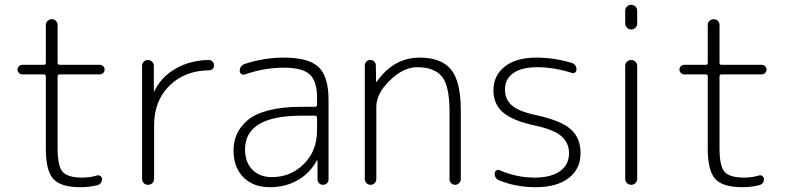

<svg xmlns="http://www.w3.org/2000/svg" viewBox="-20 -770 3292 800"><path d="M73 -460Q65 -460 59 -466Q53 -472 53 -480Q53 -488 59 -494Q65 -500 73 -500H163Q171 -500 171 -508V-666Q171 -676 178.5 -683Q186 -690 196 -690Q206 -690 213 -683Q220 -676 220 -666V-508Q220 -500 228 -500H396Q404 -500 410 -494Q416 -488 416 -480Q416 -472 410 -466Q404 -460 396 -460H228Q220 -460 220 -451V-153Q220 -77 241.5 -53.5Q263 -30 323 -30Q355 -30 385 -39Q392 -41 398.5 -36.5Q405 -32 405 -24Q405 -3 384 2Q350 10 316 10Q233 10 202 -24.5Q171 -59 171 -150V-451Q171 -460 163 -460Z M572 -25V-496Q572 -506 579 -513Q586 -520 596 -520Q606 -520 613.5 -513Q621 -506 621 -496V-390Q621 -389 622 -389Q623 -389 623 -390Q652 -450 712.5 -484.5Q773 -519 850 -520Q859 -520 865.5 -513.5Q872 -507 872 -498Q872 -489 866 -483Q860 -477 851 -477Q750 -476 686 -413Q622 -350 622 -247V-25Q622 -14 615 -7Q608 0 597 0Q586 0 579 -7Q572 -14 572 -25Z M1236 -288Q1001 -288 1001 -147Q1001 -94 1031.5 -63Q1062 -32 1113 -32Q1191 -32 1246 -86.5Q1301 -141 1301 -227V-279Q1301 -288 1292 -288ZM1104 10Q1035 10 994 -31.5Q953 -73 953 -143Q953 -180 966.5 -210.5Q980 -241 1010.5 -268Q1041 -295 1098.5 -310Q1156 -325 1236 -325H1292Q1301 -325 1301 -334V-363Q1301 -432 1270.5 -460Q1240 -488 1163 -488Q1081 -488 1001 -460Q993 -457 986 -461.5Q979 -466 979 -474Q979 -497 1001 -504Q1081 -530 1163 -530Q1266 -530 1307.5 -490.5Q1349 -451 1349 -353V-23Q1349 -13 1342.5 -6.5Q1336 0 1326 0Q1316 0 1309.5 -6.5Q1303 -13 1303 -23V-101Q1303 -102 1302 -102Q1300 -102 1300 -101Q1272 -49 1221 -19.5Q1170 10 1104 10Z M1500 -24V-497Q1500 -507 1506.5 -513.5Q1513 -520 1523 -520Q1533 -520 1539.5 -513.5Q1546 -507 1546 -497L1547 -429Q1547 -428 1548 -428L1550 -430Q1621 -530 1728 -530Q1819 -530 1859.5 -480Q1900 -430 1900 -310V-24Q1900 -14 1893 -7Q1886 0 1876 0Q1866 0 1859.5 -7Q1853 -14 1853 -24V-305Q1853 -413 1821 -451.5Q1789 -490 1718 -490Q1661 -490 1604.5 -435Q1548 -380 1548 -325V-24Q1548 -14 1541 -7Q1534 0 1524 0Q1514 0 1507 -7Q1500 -14 1500 -24Z M2209 -247Q2116 -267 2076 -301.5Q2036 -336 2036 -393Q2036 -456 2083.5 -493Q2131 -530 2216 -530Q2289 -530 2362 -508Q2382 -501 2382 -480Q2382 -472 2376 -468Q2370 -464 2363 -466Q2288 -490 2219 -490Q2154 -490 2119 -465.5Q2084 -441 2084 -397Q2084 -357 2112 -331.5Q2140 -306 2215 -290Q2316 -268 2357.5 -232Q2399 -196 2399 -132Q2399 -66 2349.5 -28Q2300 10 2211 10Q2131 10 2061 -18Q2041 -26 2041 -48Q2041 -55 2047.5 -59.5Q2054 -64 2061 -61Q2133 -30 2207 -30Q2276 -30 2313.5 -57Q2351 -84 2351 -132Q2351 -172 2321.5 -200.5Q2292 -229 2209 -247Z M2585 -25V-495Q2585 -506 2592.5 -513Q2600 -520 2610 -520Q2620 -520 2627.5 -513Q2635 -506 2635 -495V-25Q2635 -14 2627.5 -7Q2620 0 2610 0Q2600 0 2592.5 -7Q2585 -14 2585 -25ZM2585 -672V-725Q2585 -736 2592.5 -743Q2600 -750 2610 -750Q2620 -750 2627.5 -743Q2635 -736 2635 -725V-672Q2635 -662 2627.5 -654.5Q2620 -647 2610 -647Q2600 -647 2592.5 -654.5Q2585 -662 2585 -672Z M2831 -460Q2823 -460 2817 -466Q2811 -472 2811 -480Q2811 -488 2817 -494Q2823 -500 2831 -500H2921Q2929 -500 2929 -508V-666Q2929 -676 2936.5 -683Q2944 -690 2954 -690Q2964 -690 2971 -683Q2978 -676 2978 -666V-508Q2978 -500 2986 -500H3154Q3162 -500 3168 -494Q3174 -488 3174 -480Q3174 -472 3168 -466Q3162 -460 3154 -460H2986Q2978 -460 2978 -451V-153Q2978 -77 2999.5 -53.5Q3021 -30 3081 -30Q3113 -30 3143 -39Q3150 -41 3156.5 -36.5Q3163 -32 3163 -24Q3163 -3 3142 2Q3108 10 3074 10Q2991 10 2960 -24.5Q2929 -59 2929 -150V-451Q2929 -460 2921 -460Z"/></svg>

Font: Rounded Mplus 1c Light
Style: Regular
Weight: 300
Version: Version 1.059.20150529